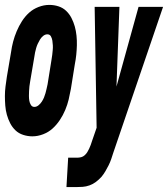

<svg xmlns="http://www.w3.org/2000/svg" viewBox="-38 -548 685 783"><path d="M94 8Q75 8 56.5 2Q38 -4 25 -16.5Q12 -29 3.5 -45.5Q-5 -62 -10 -80Q-15 -98 -16.5 -117.5Q-18 -137 -18 -156.5Q-18 -176 -15.5 -195.5Q-13 -215 -10 -235L7 -335Q10 -357 15.5 -378Q21 -399 30 -420.5Q39 -442 51.5 -461.5Q64 -481 80.5 -496Q97 -511 119 -519.5Q141 -528 163 -528Q183 -528 201 -522Q219 -516 232 -503.5Q245 -491 253.5 -474.5Q262 -458 267 -440Q272 -422 274 -402.5Q276 -383 275.5 -363.5Q275 -344 273 -324.5Q271 -305 267 -285L251 -185Q247 -163 242 -142Q237 -121 228 -99.5Q219 -78 206 -58.5Q193 -39 176.5 -24Q160 -9 138 -0.5Q116 8 94 8ZM233 215 240 95H278Q285 95 293 93Q301 91 307.5 85Q314 79 318 72.5Q322 66 325.5 58.5Q329 51 332 43Q335 35 337 28L356 -27L348 -520H449L437 -195L527 -520H627L424 75Q420 88 415.5 101Q411 114 405 126Q399 138 392 150Q385 162 376 173Q365 185 353 194Q341 203 327 208Q313 213 299 214Q285 215 271 215ZM102 -112Q111 -112 119 -118.5Q127 -125 132.5 -133.5Q138 -142 141.5 -150.5Q145 -159 147.5 -168Q150 -177 152 -186Q154 -195 156 -204L172 -304Q174 -314 175 -324Q176 -334 177 -343.5Q178 -353 177.5 -363Q177 -373 175.5 -382.5Q174 -392 169.5 -400Q165 -408 155 -408Q146 -408 138 -401.5Q130 -395 125 -386.5Q120 -378 116 -369.5Q112 -361 109.5 -352Q107 -343 105 -334Q103 -325 102 -316L85 -216Q83 -206 82 -196Q81 -186 80.5 -176.5Q80 -167 80 -157Q80 -147 81.5 -137.5Q83 -128 88 -120Q93 -112 102 -112Z"/></svg>

Font: Iosevka SS04 Heavy Extended
Style: Italic
Weight: 900
Width: 7
Italic angle: -9°
Monospace: yes
Designer: Belleve Invis
Foundry: Belleve Invis
Version: Version 19.0.0; ttfautohint (v1.8.4)